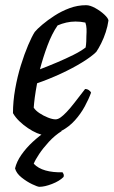

<svg xmlns="http://www.w3.org/2000/svg" viewBox="-20 -520 438 740"><path d="M149 0Q139 0 122.5 -7Q106 -14 88 -26Q70 -38 54.5 -53Q39 -68 30 -84Q30 -129 38.5 -177Q47 -225 60.5 -268.5Q74 -312 88.5 -346Q103 -380 114 -397Q123 -408 143 -425Q163 -442 190 -459.5Q217 -477 248 -488.5Q279 -500 312 -500Q327 -500 347 -489Q367 -478 382 -464Q397 -450 398 -441Q395 -419 387.5 -396Q380 -373 370 -353Q360 -333 351 -320Q333 -302 296.5 -279.5Q260 -257 214.5 -236Q169 -215 123 -199Q117 -167 114 -144Q111 -121 110 -105Q117 -94 132 -84Q147 -74 164.5 -67Q182 -60 194 -60Q203 -60 213 -67Q223 -74 236.5 -88Q250 -102 267 -124Q284 -146 308 -177Q316 -177 322.5 -172.5Q329 -168 331 -163Q322 -138 306.5 -109.5Q291 -81 268.5 -56Q246 -31 216.5 -15.5Q187 0 149 0ZM134 -253Q168 -266 201 -280Q234 -294 263 -308.5Q292 -323 310 -337Q312 -348 312.5 -360Q313 -372 313 -382Q314 -396 313.5 -409Q313 -422 309 -433Q300 -435 290.5 -436Q281 -437 271 -437Q253 -437 235.5 -433Q218 -429 202 -422Q180 -390 163 -344.5Q146 -299 134 -253ZM132 200Q125 200 104 190Q83 180 63 164Q43 148 38 129Q44 103 62.5 76.5Q81 50 106.5 26.5Q132 3 158 -14L218 -15Q191 2 168.5 26.5Q146 51 131 73.5Q116 96 110 111Q127 129 155.5 137Q184 145 221 144Q223 147 225 151Q227 155 225 162Q209 178 180.5 189Q152 200 132 200Z"/></svg>

Font: Texturina 12pt
Style: Italic
Weight: 400
Italic angle: -11°
Designer: Guillermo Torres Carreño
Foundry: Omnibus-Type
Version: Version 1.002